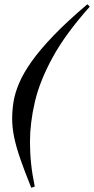

<svg xmlns="http://www.w3.org/2000/svg" viewBox="-20 -765 441 900"><path d="M401 -734Q287 -606.5 226.2 -495Q165.5 -383.5 143 -285.5Q120.5 -187.5 120.5 -101Q120.5 -48 125.8 2Q131 52 143 109.5L126.5 115Q95.5 38.5 75.8 -18.5Q56 -75.5 46.5 -121Q37 -166.5 37 -208.5Q37 -247.5 43.5 -288.2Q50 -329 69.8 -375.5Q89.5 -422 128.2 -476.8Q167 -531.5 230.5 -597.8Q294 -664 389.5 -745Z"/></svg>

Font: Newsreader 72pt
Style: Bold Italic
Weight: 700
Italic angle: -17°
Designer: Hugues Gentile
Foundry: Production Type
Version: Version 1.003; ttfautohint (v1.8.3)